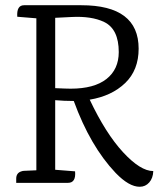

<svg xmlns="http://www.w3.org/2000/svg" viewBox="-20 -699 617 734"><path d="M42 0V-16Q42 -38 62 -44Q67 -46 73 -46L119 -48V-629L46 -635Q43 -679 72 -679H291Q510 -679 510 -513Q510 -431 458.5 -381.5Q407 -332 323 -318Q384 -189 450.5 -117Q517 -45 566 -45Q565 -18 550.5 -1.5Q536 15 514 15Q473 15 422 -38Q325 -140 262 -313H259Q226 -313 191 -316V-50L267 -44Q271 0 240 0ZM191 -631V-362Q233 -360 250 -360Q340 -360 387 -397Q434 -434 434 -500Q434 -588 378 -615Q330 -638 253 -634L193 -631Z"/></svg>

Font: Karma
Style: Regular
Weight: 400
Designer: Joana Correia
Foundry: Indian Type Foundry
Version: Version 1.202;PS 1.0;hotconv 1.0.78;makeotf.lib2.5.61930; tt